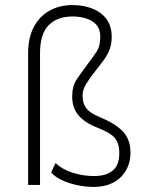

<svg xmlns="http://www.w3.org/2000/svg" viewBox="-20 -730 581 758"><path d="M351 8Q318 8 285 1Q252 -6 225 -18.5Q198 -31 182 -49L199 -86Q228 -60 268.5 -47.5Q309 -35 351 -35Q400 -35 425.5 -57Q451 -79 451 -125Q451 -165 432.5 -186Q414 -207 362 -227Q329 -240 307 -258Q285 -276 275 -298Q265 -320 265 -349Q265 -390 282.5 -416Q300 -442 327 -478Q346 -503 361 -525.5Q376 -548 376 -585Q376 -614 361.5 -631Q347 -648 322 -656.5Q297 -665 267 -665Q206 -665 172 -630.5Q138 -596 138 -519V0H91V-519Q91 -582 114 -624.5Q137 -667 176.5 -688.5Q216 -710 266 -710Q312 -710 347.5 -695Q383 -680 402 -652.5Q421 -625 421 -585Q421 -552 410.5 -529Q400 -506 386 -488Q372 -470 359 -453Q336 -424 321 -400Q306 -376 306 -354Q306 -331 313 -315.5Q320 -300 335.5 -288.5Q351 -277 375 -267Q438 -241 466.5 -209.5Q495 -178 495 -128Q495 -86 476 -55Q457 -24 425 -8Q393 8 351 8Z"/></svg>

Font: Nunito Sans 7pt Condensed ExtraLight
Style: Regular
Weight: 250
Width: 3
Designer: Vernon Adams
Foundry: Vernon Adams
Version: Version 3.101;gftools[0.9.27]